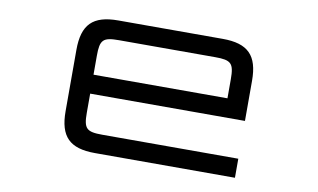

<svg xmlns="http://www.w3.org/2000/svg" viewBox="-72 -849 1654 998"><g transform="rotate(10 754.5 -350.0)"><path d="M1029 -700H478C344 -700 290 -645.5 290 -511.5V-188.5C290 -54.5 344 0 478 0H1217V-100.5H499.5C415 -100.5 400 -115.5 400 -200V-300H1217V-511.5C1217 -645.5 1163 -700 1029 -700ZM400 -400V-500C400 -584.5 415 -599.5 499.5 -599.5H1007.5C1092 -599.5 1107 -584.5 1107 -500V-400Z"/></g></svg>

Font: Melete
Style: Regular
Weight: 400
Width: 6
Designer: Sora Sagano
Foundry: DOT COLON
Version: Version 0.200;FEAKit 1.0